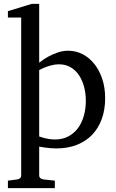

<svg xmlns="http://www.w3.org/2000/svg" viewBox="-20 -757 599 995"><path d="M424.8 -233.9Q424.8 -272.5 415.8 -306.9Q406.7 -341.3 389.2 -367.4Q371.6 -393.6 345.5 -408.7Q319.3 -423.8 285.2 -423.8Q266.1 -423.8 247.8 -418.9Q229.5 -414.1 215.3 -408.7Q198.7 -402.3 183.1 -394V-49.8Q194.8 -45.4 208 -42Q219.2 -39.1 233.9 -36.6Q248.5 -34.2 264.2 -34.2Q305.2 -34.2 335.4 -50.8Q365.7 -67.4 385.5 -95Q405.3 -122.6 415 -158.7Q424.8 -194.8 424.8 -233.9ZM524.9 -248Q524.9 -189 507.6 -140.9Q490.2 -92.8 457.8 -58.8Q425.3 -24.9 378.2 -6.3Q331.1 12.2 272 12.2Q258.3 12.2 242.7 11Q227.1 9.8 213.9 7.8Q198.2 5.9 183.1 2.9V151.9Q183.1 161.1 189.5 166.5Q195.8 171.9 205.1 172.9L264.2 179.2V217.8H21V179.2L68.8 172.9Q78.1 171.9 84 166.5Q89.8 161.1 89.8 151.9V-666H21V-699.2L144 -736.8H183.1V-432.1Q204.6 -449.2 229 -462.9Q250 -474.6 277.3 -484.4Q304.7 -494.1 334 -494.1Q372.6 -494.1 407.2 -476.6Q441.9 -459 468 -426.8Q494.1 -394.5 509.5 -349.1Q524.9 -303.7 524.9 -248Z"/></svg>

Font: BabelStone Ogham Special
Style: Regular
Weight: 400
Designer: Andrew West
Foundry: BabelStone
Version: Version 1.02 March 14, 2022